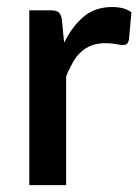

<svg xmlns="http://www.w3.org/2000/svg" viewBox="-20 -540 409 560"><path d="M160.6 -481.9 167 -415.5Q190.9 -463.9 225.1 -492.2Q258.3 -519.5 306.6 -519.5Q324.2 -519.5 337.4 -516.1Q351.1 -512.7 363.3 -504.4L356 -423.3Q353.5 -415 350.1 -412.1Q346.2 -408.7 338.4 -408.7Q331.1 -408.7 316.9 -411.6Q301.3 -414.1 287.6 -414.1Q265.1 -414.1 248 -407.7Q229.5 -400.9 216.8 -388.7Q202.1 -376 192.4 -357.9Q179.7 -335.4 172.9 -316.9V0H65.4V-509.8H127.9Q144.5 -509.8 151.4 -503.9Q158.7 -496.6 160.6 -481.9Z"/></svg>

Font: Lato-SemiBold
Style: Regular
Weight: 500
Designer: Lukasz Dziedzic with Adam Twardoch and Botio Nikoltchev
Foundry: tyPoland Lukasz Dziedzic
Version: ""